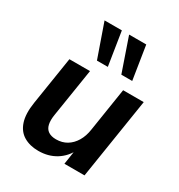

<svg xmlns="http://www.w3.org/2000/svg" viewBox="-181 -879 940 1009"><g transform="rotate(30 289.5 -374.0)"><path d="M200 10Q148 10 111 -12Q74 -34 59 -80Q44 -126 55 -197L101 -489H226L180 -198Q174 -162 179.5 -137.5Q185 -113 203 -101Q221 -89 250 -89Q287 -89 315 -106Q343 -123 361.5 -154Q380 -185 386 -227L427 -489H552L475 0H353L368 -99H377Q352 -47 306 -18.5Q260 10 200 10ZM378 -555 308 -758H412L444 -555ZM230 -555 159 -758H264L296 -555Z"/></g></svg>

Font: Nunito Sans 12pt
Style: Bold Italic
Weight: 700
Italic angle: -9°
Designer: Vernon Adams
Foundry: Vernon Adams
Version: Version 3.101;gftools[0.9.27]